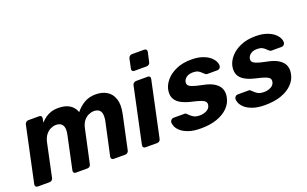

<svg xmlns="http://www.w3.org/2000/svg" viewBox="-84 -1122 2436 1523"><g transform="rotate(-20 1134.0 -360.5)"><path d="M25 0Q15 0 9 -7Q3 -14 5 -25L105 -495Q107 -506 116 -513Q125 -520 135 -520H228Q238 -520 243.5 -513Q249 -506 247 -495L240 -461Q258 -480 278.5 -495.5Q299 -511 326.5 -520.5Q354 -530 391 -530Q449 -530 485.5 -507Q522 -484 536 -442Q567 -481 608.5 -505.5Q650 -530 706 -530Q760 -530 799 -506.5Q838 -483 854.5 -434.5Q871 -386 855 -310L794 -25Q792 -14 783.5 -7Q775 0 765 0H666Q656 0 650 -7Q644 -14 646 -25L706 -302Q714 -343 708.5 -366.5Q703 -390 687 -400Q671 -410 646 -410Q626 -410 603 -400Q580 -390 561 -366.5Q542 -343 534 -302L474 -25Q472 -14 464 -7Q456 0 445 0H347Q336 0 330.5 -7Q325 -14 327 -25L386 -302Q395 -343 389 -366.5Q383 -390 366.5 -400Q350 -410 327 -410Q306 -410 283 -399.5Q260 -389 241.5 -366Q223 -343 214 -303L155 -25Q153 -14 144.5 -7Q136 0 126 0Z M934 0Q924 0 918 -7Q912 -14 914 -25L1014 -495Q1016 -506 1025 -513Q1034 -520 1044 -520H1144Q1155 -520 1160 -513Q1165 -506 1163 -495L1063 -25Q1061 -14 1053 -7Q1045 0 1034 0ZM1059 -600Q1048 -600 1042.5 -607Q1037 -614 1039 -625L1056 -705Q1058 -716 1066.5 -723.5Q1075 -731 1086 -731H1191Q1202 -731 1207.5 -723.5Q1213 -716 1211 -705L1193 -625Q1192 -614 1183 -607Q1174 -600 1164 -600Z M1401 10Q1339 10 1297.5 -4.5Q1256 -19 1233 -40Q1210 -61 1201.5 -82.5Q1193 -104 1195 -119Q1197 -130 1205.5 -137Q1214 -144 1223 -144H1319Q1323 -144 1325.5 -143Q1328 -142 1331 -138Q1342 -129 1353.5 -117.5Q1365 -106 1382 -98Q1399 -90 1426 -90Q1459 -90 1485 -103.5Q1511 -117 1516 -142Q1520 -160 1512 -172Q1504 -184 1477 -194Q1450 -204 1396 -216Q1345 -228 1311.5 -248Q1278 -268 1265 -298.5Q1252 -329 1261 -372Q1270 -411 1301.5 -447Q1333 -483 1386.5 -506.5Q1440 -530 1512 -530Q1567 -530 1606 -516.5Q1645 -503 1668.5 -482.5Q1692 -462 1701.5 -440.5Q1711 -419 1708 -403Q1707 -393 1698.5 -386Q1690 -379 1681 -379H1593Q1588 -379 1584.5 -380.5Q1581 -382 1579 -385Q1568 -393 1558 -403.5Q1548 -414 1532.5 -422Q1517 -430 1490 -430Q1457 -430 1436.5 -415.5Q1416 -401 1411 -379Q1408 -365 1414.5 -353Q1421 -341 1446.5 -331Q1472 -321 1527 -310Q1592 -298 1627.5 -274Q1663 -250 1673.5 -218.5Q1684 -187 1676 -151Q1667 -104 1631 -67.5Q1595 -31 1537 -10.5Q1479 10 1401 10Z M1943 10Q1881 10 1839.5 -4.5Q1798 -19 1775 -40Q1752 -61 1743.5 -82.5Q1735 -104 1737 -119Q1739 -130 1747.5 -137Q1756 -144 1765 -144H1861Q1865 -144 1867.5 -143Q1870 -142 1873 -138Q1884 -129 1895.5 -117.5Q1907 -106 1924 -98Q1941 -90 1968 -90Q2001 -90 2027 -103.5Q2053 -117 2058 -142Q2062 -160 2054 -172Q2046 -184 2019 -194Q1992 -204 1938 -216Q1887 -228 1853.5 -248Q1820 -268 1807 -298.5Q1794 -329 1803 -372Q1812 -411 1843.5 -447Q1875 -483 1928.5 -506.5Q1982 -530 2054 -530Q2109 -530 2148 -516.5Q2187 -503 2210.5 -482.5Q2234 -462 2243.5 -440.5Q2253 -419 2250 -403Q2249 -393 2240.5 -386Q2232 -379 2223 -379H2135Q2130 -379 2126.5 -380.5Q2123 -382 2121 -385Q2110 -393 2100 -403.5Q2090 -414 2074.5 -422Q2059 -430 2032 -430Q1999 -430 1978.5 -415.5Q1958 -401 1953 -379Q1950 -365 1956.5 -353Q1963 -341 1988.5 -331Q2014 -321 2069 -310Q2134 -298 2169.5 -274Q2205 -250 2215.5 -218.5Q2226 -187 2218 -151Q2209 -104 2173 -67.5Q2137 -31 2079 -10.5Q2021 10 1943 10Z"/></g></svg>

Font: Rubik Light SemiBold
Style: Italic
Weight: 600
Italic angle: -12°
Version: Version 2.104